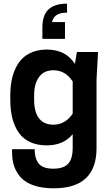

<svg xmlns="http://www.w3.org/2000/svg" viewBox="-20 -813 603 1046"><path d="M376 -7.8V-82Q325.7 -21 234.9 -21Q182.6 -21 144 -39.1Q105.5 -57.1 82 -90.6Q58.6 -124 47.4 -168.5Q36.1 -212.9 36.1 -269V-294.9Q36.1 -348.6 47.4 -392.6Q58.6 -436.5 81.8 -470.7Q105 -504.9 144 -523.9Q183.1 -543 234.9 -543Q337.9 -543 388.2 -464.8L398.9 -529.8H514.2L505.9 -379.9V-5.9Q505.9 212.9 272.9 212.9Q211.4 212.9 166.3 198Q121.1 183.1 95.5 155.8Q69.8 128.4 57.9 94.7Q45.9 61 45.9 19V0H168.9Q168.9 52.2 191.9 79.1Q214.8 106 270 106Q326.2 106 351.1 79.3Q376 52.7 376 -7.8ZM376 -193.8V-369.1Q336.4 -430.2 271 -430.2Q219.7 -430.2 192.9 -393.8Q166 -357.4 166 -294.9V-269Q166 -203.1 192.6 -168.5Q219.2 -133.8 271 -133.8Q335.4 -133.8 376 -193.8ZM210.9 -601.1V-663.1Q210.9 -730 243.9 -761.5Q276.9 -793 345.2 -793V-744.1Q310.1 -744.1 290.3 -732.4Q270.5 -720.7 263.2 -692.9H334V-601.1Z"/></svg>

Font: Cooper Hewitt
Style: Semibold
Weight: 709
Designer: Village Type and Design LLC
Foundry: Cooper Hewitt Smithsonian Design Museum
Version: 1.000